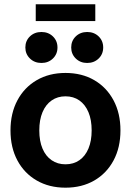

<svg xmlns="http://www.w3.org/2000/svg" viewBox="-20 -870 615 902"><path d="M287.6 11.7Q210.9 11.7 152.6 -22Q94.2 -55.7 61.8 -116.2Q29.3 -176.8 29.3 -257.3Q29.3 -337.9 61.8 -398.7Q94.2 -459.5 152.6 -493.4Q210.9 -527.3 287.6 -527.3Q364.7 -527.3 422.9 -493.4Q481 -459.5 513.4 -398.7Q545.9 -337.9 545.9 -257.3Q545.9 -176.8 513.4 -116.2Q481 -55.7 422.9 -22Q364.7 11.7 287.6 11.7ZM287.6 -98.1Q325.2 -98.1 352.8 -117.2Q380.4 -136.2 395.5 -172.1Q410.6 -208 410.6 -257.3Q410.6 -307.1 395.5 -343Q380.4 -378.9 352.8 -398.2Q325.2 -417.5 287.6 -417.5Q250.5 -417.5 222.7 -398.2Q194.8 -378.9 179.7 -343Q164.6 -307.1 164.6 -257.3Q164.6 -207.5 179.7 -171.9Q194.8 -136.2 222.7 -117.2Q250.5 -98.1 287.6 -98.1ZM389.6 -574.2Q357.4 -574.2 335.9 -595.2Q314.5 -616.2 314.5 -647Q314.5 -678.2 335.9 -699Q357.4 -719.7 389.6 -719.7Q421.9 -719.7 443.4 -699Q464.8 -678.2 464.8 -647Q464.8 -615.7 443.4 -595Q421.9 -574.2 389.6 -574.2ZM174.8 -574.2Q142.1 -574.2 120.6 -595.2Q99.1 -616.2 99.1 -647Q99.1 -678.2 120.6 -699Q142.1 -719.7 174.8 -719.7Q207 -719.7 228.5 -699Q250 -678.2 250 -647Q250 -615.7 228.5 -595Q207 -574.2 174.8 -574.2ZM427.7 -850.1V-771H147.9V-850.1Z"/></svg>

Font: Inter Cardless Display
Style: Bold
Weight: 700
Designer: Rasmus Andersson
Foundry: rsms
Version: Version 4.001;git-9221beed3